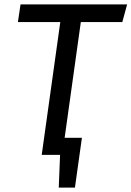

<svg xmlns="http://www.w3.org/2000/svg" viewBox="-20 -709 602 879"><path d="M74 -689H562L540 -608H350L265 0H171L256 -608H62ZM228 -78H355L323 150H249L255 0H217Z"/></svg>

Font: Fira Sans Variable
Style: Italic
Weight: 397
Italic angle: -8°
Designer: Carrois Corporate & Edenspiekermann AG
Foundry: Carrois Corporate GbR & Edenspiekermann AG
Version: Version 4.202